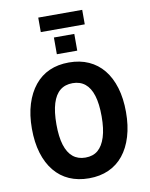

<svg xmlns="http://www.w3.org/2000/svg" viewBox="-107 -1099 925 1187"><g transform="rotate(-10 355.0 -505.5)"><path d="M355 11Q286 11 231.5 -13Q177 -37 138.5 -84Q100 -131 79.5 -198.5Q59 -266 59 -352Q59 -438 80 -505.5Q101 -573 139.5 -620.5Q178 -668 232 -692Q286 -716 355 -716Q424 -716 478.5 -691.5Q533 -667 571 -620.5Q609 -574 629.5 -506.5Q650 -439 650 -353Q650 -268 629.5 -200Q609 -132 571 -85Q533 -38 478.5 -13.5Q424 11 355 11ZM355 -119Q403 -119 433.5 -145Q464 -171 480.5 -223Q497 -275 497 -353Q497 -432 481 -483.5Q465 -535 433.5 -560.5Q402 -586 355 -586Q308 -586 276.5 -560.5Q245 -535 229 -483Q213 -431 213 -352Q213 -274 229 -222.5Q245 -171 276.5 -145Q308 -119 355 -119ZM217 -931V-1022H493V-931ZM291 -779V-884H419V-779Z"/></g></svg>

Font: Nunito Sans 7pt Condensed ExtraBold
Style: Regular
Weight: 800
Width: 3
Designer: Vernon Adams
Foundry: Vernon Adams
Version: Version 3.101;gftools[0.9.27]